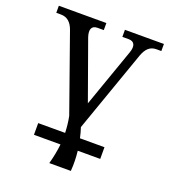

<svg xmlns="http://www.w3.org/2000/svg" viewBox="-139 -609 866 972"><g transform="rotate(20 294.5 -123.5)"><path d="M106 -410 251 0C257 29 260 59 261 88H116V151H259C255 187 248 223 238 259H354C357 223 356 187 352 151H473V88H341C337 70 332 51 326 33L482 -410C496 -447 516 -468 550 -468H577V-506H367V-468H401C432 -468 443 -446 429 -407L318 -92L205 -407C192 -446 202 -468 233 -468H267V-506H11V-468H36C71 -468 93 -447 106 -410Z"/></g></svg>

Font: LT Superior Serif Medium
Style: Regular
Weight: 500
Designer: Daniel Lyons
Foundry: LyonsType
Version: Version 2.120;FEAKit 1.0